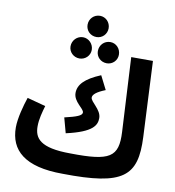

<svg xmlns="http://www.w3.org/2000/svg" viewBox="-101 -1038 1050 1149"><g transform="rotate(10 424.0 -464.0)"><path d="M414 -820C449 -820 477 -848 477 -884C477 -920 449 -949 414 -949C377 -949 349 -920 349 -884C349 -848 377 -820 414 -820ZM336 -676C371 -676 400 -704 400 -739C400 -775 371 -805 336 -805C300 -805 271 -775 271 -739C271 -704 300 -676 336 -676ZM502 -676C537 -676 565 -704 565 -739C565 -776 537 -805 502 -805C465 -805 437 -776 437 -739C437 -704 465 -676 502 -676ZM357 21C728 27 805 -42 794 -279L772 -738H640L664 -287C672 -135 623 -103 382 -107C195 -107 160 -162 160 -233C160 -277 173 -322 184 -360L72 -390C55 -340 33 -260 33 -204C33 -66 125 21 357 21ZM333 -221C494 -257 515 -302 515 -345C515 -397 449 -432 449 -459C449 -477 471 -496 524 -517L482 -600C386 -560 349 -519 349 -469C349 -415 413 -385 413 -361C413 -342 381 -330 308 -313Z"/></g></svg>

Font: Noto Sans Arabic UI XCn
Style: Bold
Weight: 700
Width: 2
Designer: Monotype Design Team, Nadine Chahine and Nizar Qandah
Foundry: Monotype Imaging Inc.
Version: Version 2.010